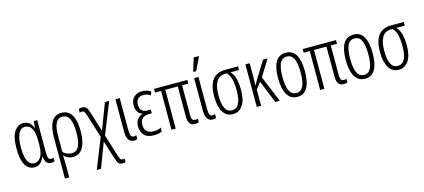

<svg xmlns="http://www.w3.org/2000/svg" viewBox="-71 -1427 5127 2320"><g transform="rotate(-15 2492.5 -267.5)"><path d="M198 10Q124 10 84 -59Q44 -128 44 -262Q44 -405 87 -473.5Q130 -542 203 -542Q241 -542 272.5 -520Q304 -498 322 -447H325L331 -532H375V-128Q375 -78 385 -57.5Q395 -37 417 -37Q434 -37 449 -43V2Q443 5 431.5 7.5Q420 10 408 10Q370 10 349.5 -13Q329 -36 325 -90H321Q305 -50 275.5 -20Q246 10 198 10ZM209 -38Q255 -38 288.5 -85Q322 -132 322 -236V-293Q322 -391 293.5 -442Q265 -493 210 -493Q153 -493 126 -433Q99 -373 99 -262Q99 -147 127.5 -92.5Q156 -38 209 -38Z M516 236V-280Q516 -406 555.5 -474Q595 -542 681 -542Q762 -542 805 -474Q848 -406 848 -265Q848 -137 805.5 -63.5Q763 10 680 10Q645 10 617 -2.5Q589 -15 569 -36H566Q568 0 569 31.5Q570 63 570 90V236ZM676 -38Q738 -38 766 -95Q794 -152 794 -265Q794 -380 766.5 -437Q739 -494 679 -494Q621 -494 595 -439.5Q569 -385 569 -281V-85Q586 -64 616 -51Q646 -38 676 -38Z M914 236 1064 -140 972 -433Q962 -466 952.5 -479Q943 -492 924 -492Q915 -492 907.5 -490.5Q900 -489 895 -487V-533Q910 -540 934 -540Q971 -540 988.5 -520Q1006 -500 1021 -452L1098 -206L1222 -532H1275L1118 -140L1205 137Q1215 169 1224 181Q1233 193 1252 193Q1263 193 1275 188V234Q1261 240 1240 240Q1208 240 1190.5 223Q1173 206 1159 160L1085 -74L967 236Z M1445 10Q1402 10 1377.5 -21.5Q1353 -53 1353 -128V-532H1407V-131Q1407 -84 1417 -62Q1427 -40 1452 -40Q1468 -40 1484 -47V2Q1476 6 1466.5 8Q1457 10 1445 10Z M1694 10Q1609 10 1570.5 -33Q1532 -76 1532 -144Q1532 -199 1559 -232.5Q1586 -266 1623 -276V-279Q1585 -291 1565.5 -324Q1546 -357 1546 -402Q1546 -468 1585.5 -505Q1625 -542 1685 -542Q1748 -542 1796 -511L1779 -466Q1742 -494 1694 -494Q1643 -494 1620.5 -467.5Q1598 -441 1598 -396Q1598 -351 1622 -325.5Q1646 -300 1693 -300H1734V-254H1694Q1644 -254 1615.5 -227Q1587 -200 1587 -148Q1587 -93 1616.5 -65.5Q1646 -38 1701 -38Q1726 -38 1750 -42.5Q1774 -47 1793 -60V-12Q1777 0 1750 5Q1723 10 1694 10Z M2207 6Q2162 6 2141.5 -22.5Q2121 -51 2121 -111V-486H1965V0H1912V-486H1836V-532H2253V-486H2175V-115Q2175 -75 2185.5 -58.5Q2196 -42 2222 -42Q2239 -42 2254 -47V-2Q2239 6 2207 6Z M2430 10Q2387 10 2362.5 -21.5Q2338 -53 2338 -128V-532H2392V-131Q2392 -84 2402 -62Q2412 -40 2437 -40Q2453 -40 2469 -47V2Q2461 6 2451.5 8Q2442 10 2430 10ZM2349 -606V-618L2398 -775H2461V-767L2383 -606Z M2680 10Q2598 10 2556 -61Q2514 -132 2514 -256Q2514 -389 2565.5 -460.5Q2617 -532 2732 -532H2887V-486H2780Q2822 -443 2835.5 -380.5Q2849 -318 2849 -248Q2849 -124 2804 -57Q2759 10 2680 10ZM2681 -38Q2796 -38 2796 -252Q2796 -295 2792 -338.5Q2788 -382 2774.5 -420Q2761 -458 2733 -486H2724Q2640 -486 2604 -427Q2568 -368 2568 -257Q2568 -149 2595 -93.5Q2622 -38 2681 -38Z M3257 -532 3131 -329 3267 0H3211L3095 -285L3033 -199V0H2979V-532H3033V-369Q3033 -340 3032 -311Q3031 -282 3029 -255H3032Q3047 -284 3062 -309L3199 -532Z M3653 -267Q3653 -134 3612 -62Q3571 10 3486 10Q3402 10 3359.5 -62.5Q3317 -135 3317 -268Q3317 -401 3358 -471.5Q3399 -542 3486 -542Q3571 -542 3612 -470.5Q3653 -399 3653 -267ZM3372 -268Q3372 -155 3399.5 -96.5Q3427 -38 3486 -38Q3544 -38 3571.5 -94.5Q3599 -151 3599 -267Q3599 -376 3573 -435Q3547 -494 3486 -494Q3425 -494 3398.5 -436.5Q3372 -379 3372 -268Z M4067 6Q4022 6 4001.5 -22.5Q3981 -51 3981 -111V-486H3825V0H3772V-486H3696V-532H4113V-486H4035V-115Q4035 -75 4045.5 -58.5Q4056 -42 4082 -42Q4099 -42 4114 -47V-2Q4099 6 4067 6Z M4500 -267Q4500 -134 4459 -62Q4418 10 4333 10Q4249 10 4206.5 -62.5Q4164 -135 4164 -268Q4164 -401 4205 -471.5Q4246 -542 4333 -542Q4418 -542 4459 -470.5Q4500 -399 4500 -267ZM4219 -268Q4219 -155 4246.5 -96.5Q4274 -38 4333 -38Q4391 -38 4418.5 -94.5Q4446 -151 4446 -267Q4446 -376 4420 -435Q4394 -494 4333 -494Q4272 -494 4245.5 -436.5Q4219 -379 4219 -268Z M4754 10Q4672 10 4630 -61Q4588 -132 4588 -256Q4588 -389 4639.5 -460.5Q4691 -532 4806 -532H4961V-486H4854Q4896 -443 4909.5 -380.5Q4923 -318 4923 -248Q4923 -124 4878 -57Q4833 10 4754 10ZM4755 -38Q4870 -38 4870 -252Q4870 -295 4866 -338.5Q4862 -382 4848.5 -420Q4835 -458 4807 -486H4798Q4714 -486 4678 -427Q4642 -368 4642 -257Q4642 -149 4669 -93.5Q4696 -38 4755 -38Z"/></g></svg>

Font: Noto Sans ExtraCondensed Light
Style: Regular
Weight: 300
Width: 2
Designer: Monotype Design Team
Foundry: Monotype Imaging Inc.
Version: Version 2.013; ttfautohint (v1.8.4.7-5d5b)